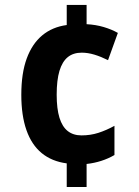

<svg xmlns="http://www.w3.org/2000/svg" viewBox="-20 -744 561 774"><path d="M329.1 -724.1V-646.5Q366.2 -644.5 398.2 -635Q430.2 -625.5 455.1 -611.3L415.5 -501.5Q387.2 -515.6 360.6 -523.7Q334 -531.7 309.6 -531.7Q275.4 -531.7 253.2 -513.7Q231 -495.6 219.7 -458.3Q208.5 -420.9 208.5 -362.3Q208.5 -305.7 219.7 -269.3Q231 -232.9 253.2 -215.6Q275.4 -198.2 308.6 -198.2Q344.7 -198.2 376.7 -208.5Q408.7 -218.8 441.4 -236.8V-119.1Q416.5 -104.5 388.2 -95.5Q359.9 -86.4 329.1 -83V9.8H249V-85.4Q189 -93.3 148.2 -126.7Q107.4 -160.2 86.7 -219.2Q65.9 -278.3 65.9 -361.8Q65.9 -448.2 87.6 -507.8Q109.4 -567.4 150.1 -601.3Q190.9 -635.3 249 -643.1V-724.1Z"/></svg>

Font: Open Sans SemiCondensed
Style: Bold
Weight: 700
Width: 4
Designer: Monotype Design Team
Foundry: Monotype Imaging Inc.
Version: Version 3.003